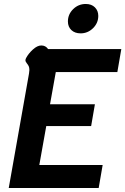

<svg xmlns="http://www.w3.org/2000/svg" viewBox="-20 -947 631 967"><path d="M126 -576Q128 -590 128 -594Q128 -607 124.5 -614Q121 -621 114.5 -629Q108 -637 108 -643Q108 -647 111 -654Q123 -677 145.5 -697.5Q168 -718 188 -718Q210 -718 222 -700H591L571 -584H261L232 -422H458L439 -312H213L178 -116H497L477 0H24ZM322 -839Q322 -875 348.5 -901Q375 -927 412 -927Q441 -927 458 -910Q475 -893 475 -867Q475 -831 448.5 -805Q422 -779 386 -779Q357 -779 339.5 -795.5Q322 -812 322 -839Z"/></svg>

Font: Niramit
Style: Bold Italic
Weight: 700
Italic angle: -10°
Designer: Katatrad Aksorn Co.,Ltd.
Foundry: Cadson Demak Co.,Ltd.
Version: Version 1.001; ttfautohint (v1.6)